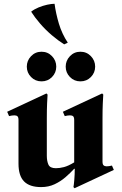

<svg xmlns="http://www.w3.org/2000/svg" viewBox="-20 -976 647 1017"><path d="M573 -99 583 -76 375 21 369 15Q371 6 373.5 -23Q376 -52 376 -82H373Q353 -60 327 -37.5Q301 -15 269 0Q237 15 198 15Q137 15 107.5 -15Q78 -45 78 -109V-340Q78 -355 72.5 -360Q67 -365 56 -365Q44 -365 28 -361L18 -384L226 -481L232 -475Q231 -460 229.5 -428.5Q228 -397 228 -349V-151Q228 -123 236.5 -104Q245 -85 276 -85Q296 -85 319 -91Q342 -97 373 -116V-340Q373 -355 367.5 -360Q362 -365 351 -365Q339 -365 323 -361L313 -384L521 -481L527 -475Q526 -460 524.5 -428.5Q523 -397 523 -349V-120Q523 -105 529 -100Q535 -95 545 -95Q557 -95 573 -99ZM200 -545Q167 -545 144.5 -568Q122 -591 122 -623Q122 -655 144.5 -678.5Q167 -702 200 -702Q233 -702 255.5 -678.5Q278 -655 278 -623Q278 -591 255.5 -568Q233 -545 200 -545ZM406 -545Q373 -545 350.5 -568Q328 -591 328 -623Q328 -655 350.5 -678.5Q373 -702 406 -702Q439 -702 461.5 -678.5Q484 -655 484 -623Q484 -591 461.5 -568Q439 -545 406 -545ZM269 -956Q276 -904 292 -850.5Q308 -797 339 -750L320 -741Q288 -761 254.5 -789.5Q221 -818 192.5 -851Q164 -884 145 -914Q161 -927 184 -936.5Q207 -946 230 -951Q253 -956 269 -956Z"/></svg>

Font: Bona Nova SC
Style: Bold
Weight: 700
Designer: Mateusz Machalski
Foundry: Capitalics
Version: Version 4.001; ttfautohint (v1.8.4.7-5d5b)